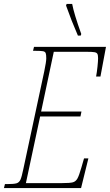

<svg xmlns="http://www.w3.org/2000/svg" viewBox="-42 -951 556 971"><path d="M-17 -20H-7Q28 -20 41.5 -24Q55 -28 61.5 -42.5Q68 -57 76 -96L182 -591Q192 -639 192 -656Q192 -675 189 -682.5Q186 -690 175.5 -692Q165 -694 137 -694H125L130 -714H494L466 -564H444Q448 -585 451 -613.5Q454 -642 454 -656Q454 -672 450.5 -678.5Q447 -685 436 -687Q425 -689 397 -689H230L166 -387H370L365 -362H161L89 -25H273Q312 -25 326.5 -29Q341 -33 349.5 -48Q358 -63 370 -105L383 -150H405L368 0H-22ZM292 -923 295 -931H323Q332 -882 369 -779L366 -771H352Q320 -844 292 -923Z"/></svg>

Font: Noto Serif CondThin
Style: Italic
Weight: 250
Width: 3
Italic angle: -12°
Designer: Monotype Design Team
Foundry: Monotype Imaging Inc.
Version: Version 1.001